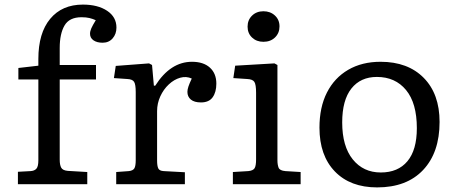

<svg xmlns="http://www.w3.org/2000/svg" viewBox="-20 -802 1992 836"><path d="M58 0V-54L113 -57Q130 -58 138.5 -67.5Q147 -77 147 -104V-456H60V-506L147 -516V-545Q147 -658 198.5 -720Q250 -782 341 -782Q406 -782 446.5 -755Q487 -728 487 -682Q487 -654 470.5 -635Q454 -616 427 -616Q402 -616 387 -626.5Q372 -637 372 -655Q372 -666 377.5 -678.5Q383 -691 397 -714Q384 -720 369.5 -723.5Q355 -727 335 -727Q282 -727 261 -691Q240 -655 240 -593V-519H398V-456H240V-107Q240 -84 246.5 -72Q253 -60 275 -58L360 -53V0Z M486 0V-53L541 -57Q559 -59 565 -69Q571 -79 571 -105V-401Q571 -434 564 -445.5Q557 -457 534 -458L476 -462L484 -515L629 -526L642 -519L650 -429H656Q722 -533 816 -533Q866 -533 894 -507.5Q922 -482 922 -438Q922 -401 906 -378.5Q890 -356 855 -356Q826 -356 811 -368.5Q796 -381 796 -402Q796 -412 800.5 -425.5Q805 -439 815 -460Q791 -471 764.5 -463.5Q738 -456 715 -434.5Q692 -413 678 -382.5Q664 -352 664 -318V-103Q664 -80 669 -69Q674 -58 693 -57L785 -52V0Z M1127 -620Q1097 -620 1077.5 -638.5Q1058 -657 1058 -686Q1058 -715 1077.5 -734Q1097 -753 1127 -753Q1157 -753 1177 -734.5Q1197 -716 1197 -687Q1197 -658 1177.5 -639Q1158 -620 1127 -620ZM994 0V-53L1061 -57Q1082 -59 1088.5 -69.5Q1095 -80 1095 -108V-398Q1095 -434 1087.5 -445.5Q1080 -457 1056 -458L996 -462L1004 -516L1175 -526L1188 -519V-104Q1188 -85 1193 -72Q1198 -59 1223 -57L1289 -53V0Z M1622 14Q1505 14 1438 -55.5Q1371 -125 1371 -246Q1371 -335 1403.5 -399Q1436 -463 1496 -498Q1556 -533 1637 -533Q1756 -533 1825 -463Q1894 -393 1894 -271Q1894 -138 1822.5 -62Q1751 14 1622 14ZM1638 -51Q1713 -51 1754 -100Q1795 -149 1795 -244Q1795 -353 1748 -410Q1701 -467 1621 -467Q1550 -467 1510 -416.5Q1470 -366 1470 -269Q1470 -165 1516 -108Q1562 -51 1638 -51Z"/></svg>

Font: Literata 7pt
Style: Regular
Weight: 400
Designer: Latin by Veronika Burian and Jose Scaglione. Greek by Irene Vlachou. Cyrillic by Vera Evstafieva.
Foundry: TypeTogether
Version: Version 3.002